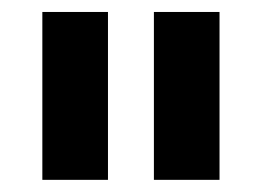

<svg xmlns="http://www.w3.org/2000/svg" viewBox="-20 -747 432 316"><path d="M157.7 -727.3H49.7V-451H157.7ZM233.3 -451H341.3V-727.3H233.3Z"/></svg>

Font: Margiela Sans
Style: Bold
Weight: 700
Designer: Stefan Endress, Andreas Faust
Version: Version 1.100;FEAKit 1.0